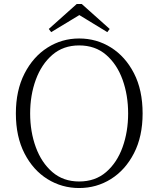

<svg xmlns="http://www.w3.org/2000/svg" viewBox="-20 -933 799 968"><path d="M379 15Q292 15 219.5 -30Q147 -75 103.5 -159.5Q60 -244 60 -361Q60 -477 103.5 -562Q147 -647 219.5 -693Q292 -739 379 -739Q467 -739 539.5 -693.5Q612 -648 655.5 -563.5Q699 -479 699 -361Q699 -245 655.5 -160.5Q612 -76 539.5 -30.5Q467 15 379 15ZM379 -18Q460 -18 515 -65.5Q570 -113 598 -191Q626 -269 626 -361Q626 -453 598 -531Q570 -609 515 -656.5Q460 -704 379 -704Q299 -704 244 -656.5Q189 -609 160.5 -531Q132 -453 132 -361Q132 -269 160.5 -191Q189 -113 244 -65.5Q299 -18 379 -18ZM392 -913 533 -787 521 -771 380 -857 238 -771 226 -787 367 -913Z"/></svg>

Font: Minh Nguyen ExtraLight
Style: Regular
Weight: 250
Designer: Ryoko NISHIZUKA 西塚涼子 (kana & ideographs); Frank Grießhammer (Latin, Greek & Cyrillic); Wenlong ZHANG 张文龙 (bopomofo); San
Foundry: Adobe
Version: Version 1.100;July 7, 2023;FontCreator 14.0.0.2814 64-bit